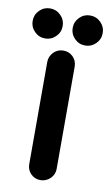

<svg xmlns="http://www.w3.org/2000/svg" viewBox="-102 -716 449 775"><g transform="rotate(10 122.5 -328.5)"><path d="M-3.4 -654.8Q14.6 -672.9 40 -672.9Q65.4 -672.9 83.5 -654.8Q101.6 -636.7 101.6 -611.3Q101.6 -585.9 83.5 -567.9Q65.4 -549.8 40 -549.8Q14.6 -549.8 -3.4 -567.9Q-21.5 -585.9 -21.5 -611.3Q-21.5 -636.7 -3.4 -654.8ZM160.6 -567.9Q142.6 -585.9 142.6 -611.3Q142.6 -636.7 160.6 -654.8Q178.7 -672.9 204.1 -672.9Q229.5 -672.9 247.6 -654.8Q265.6 -636.7 265.6 -611.3Q265.6 -585.9 247.6 -567.9Q229.5 -549.8 204.1 -549.8Q178.7 -549.8 160.6 -567.9ZM65.4 -39.1V-458Q65.4 -480.5 82 -498Q98.6 -514.6 122.1 -514.6Q145.5 -514.6 161.6 -498.5Q177.7 -482.4 177.7 -458V-39.1Q177.7 -16.6 161.1 0Q143.6 16.6 120.6 16.6Q97.7 16.6 81.5 0.5Q65.4 -15.6 65.4 -39.1Z"/></g></svg>

Font: FakePearl
Style: SemiBold
Weight: 400
Version: Version 1.2